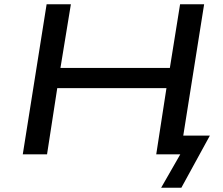

<svg xmlns="http://www.w3.org/2000/svg" viewBox="-20 -725 1048 902"><path d="M737 157 827 0H719L733 -88H966L832 157ZM87 0 199 -705H313L264 -406H778L826 -705H939L827 0H714L762 -311H249L201 0Z"/></svg>

Font: Nunito Sans 7pt Expanded Medium
Style: Italic
Weight: 500
Width: 7
Italic angle: -9°
Designer: Vernon Adams
Foundry: Vernon Adams
Version: Version 3.101;gftools[0.9.27]